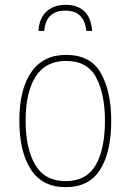

<svg xmlns="http://www.w3.org/2000/svg" viewBox="-20 -764 540 794"><path d="M250 -744Q203 -744 172.5 -716.5Q142 -689 139 -636H163Q170 -720 250 -720Q292 -720 313 -697Q334 -674 337 -636H361Q353 -744 250 -744ZM440 -264Q440 -385 397.5 -461Q355 -537 253 -537Q159 -537 109.5 -466Q60 -395 60 -265Q60 -137 107.5 -63.5Q155 10 251 10Q349 10 394.5 -63Q440 -136 440 -264ZM86 -265Q86 -383 127.5 -447.5Q169 -512 253 -512Q342 -512 378 -443Q414 -374 414 -265Q414 -147 375.5 -81Q337 -15 251 -15Q166 -15 126 -82Q86 -149 86 -265Z"/></svg>

Font: Noto Sans Mono UI Condensed Thin
Style: Regular
Weight: 250
Width: 3
Designer: Monotype Design team
Foundry: Monotype Imaging Inc.
Version: 1.000